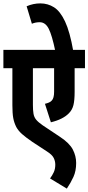

<svg xmlns="http://www.w3.org/2000/svg" viewBox="-20 -916 521 1132"><path d="M481 -514H420V-374Q420 -325 413 -296.5Q406 -268 386 -248Q351 -212 280 -195L245 -304Q258 -307 268.5 -311.5Q279 -316 285 -323Q299 -337 299 -375V-514H174V-298Q174 -266 177.5 -245.5Q181 -225 193.5 -210Q206 -195 232 -177L334 -109Q390 -72 409.5 -34Q429 4 429 45Q429 92 413 127Q397 162 374 196L275 136Q288 119 297 99.5Q306 80 306 55Q306 34 296.5 15Q287 -4 257 -23L170 -80Q132 -106 110 -125.5Q88 -145 76 -167Q63 -193 58 -220.5Q53 -248 53 -296V-514H0V-622H481ZM306 -615Q287 -707 267.5 -746Q248 -785 214 -785Q189 -785 168 -776L137 -879Q176 -896 218 -896Q262 -896 298.5 -873Q335 -850 363.5 -789.5Q392 -729 412 -615Z"/></svg>

Font: Noto Sans Devanagari UI ExtraCondensed
Style: Bold
Weight: 700
Width: 2
Designer: Jelle Bosma - Monotype Design Team
Foundry: Monotype Imaging Inc.
Version: Version 2.004